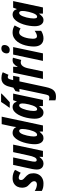

<svg xmlns="http://www.w3.org/2000/svg" viewBox="1219 -2034 1051 3537"><g transform="rotate(-90 1744.5 -265.5)"><path d="M133 10Q84 10 53 2Q22 -6 -4 -21V-151Q23 -132 56 -121.5Q89 -111 115 -111Q140 -111 157.5 -123.5Q175 -136 175 -161Q175 -178 165.5 -196.5Q156 -215 123 -244Q81 -280 68 -313Q55 -346 55 -383Q55 -432 74.5 -471.5Q94 -511 133.5 -535Q173 -559 231 -559Q276 -559 316.5 -546.5Q357 -534 384 -514L330 -409Q307 -428 281 -437Q255 -446 239 -446Q197 -446 197 -404Q197 -386 205 -371.5Q213 -357 246 -329Q283 -297 302 -265Q321 -233 321 -175Q321 -124 299 -82Q277 -40 234.5 -15Q192 10 133 10Z M503 10Q448 10 419 -22.5Q390 -55 390 -113Q390 -131 392.5 -152.5Q395 -174 399 -196L475 -549H613L546 -233Q535 -184 535 -153Q535 -115 565 -115Q596 -115 616 -156.5Q636 -198 649 -264L711 -549H849L733 0H622L625 -65H622Q598 -31 568.5 -10.5Q539 10 503 10Z M967 10Q915 10 885.5 -33Q856 -76 856 -152Q856 -193 864 -246.5Q872 -300 888.5 -354.5Q905 -409 930.5 -455.5Q956 -502 989.5 -530.5Q1023 -559 1066 -559Q1100 -559 1128 -543.5Q1156 -528 1170 -493H1173Q1177 -521 1180.5 -544.5Q1184 -568 1188 -583L1226 -760H1364L1202 0H1090L1089 -61H1085Q1056 -27 1031 -8.5Q1006 10 967 10ZM1028 -107Q1050 -107 1067 -127Q1084 -147 1097 -179.5Q1110 -212 1119 -248.5Q1128 -285 1132.5 -319.5Q1137 -354 1137 -378Q1137 -438 1101 -438Q1081 -438 1064.5 -417Q1048 -396 1036 -363Q1024 -330 1015.5 -293Q1007 -256 1003 -223.5Q999 -191 999 -171Q999 -107 1028 -107Z M1438 10Q1386 10 1356 -33Q1326 -76 1326 -152Q1326 -195 1334 -249Q1342 -303 1359 -357Q1376 -411 1402 -457Q1428 -503 1463 -531Q1498 -559 1544 -559Q1576 -559 1601.5 -541Q1627 -523 1640 -482H1643L1668 -549H1789L1672 0H1559V-69H1555Q1529 -34 1502.5 -12Q1476 10 1438 10ZM1498 -107Q1523 -107 1540.5 -131.5Q1558 -156 1570 -191Q1582 -226 1590 -259Q1601 -305 1604 -331.5Q1607 -358 1607 -378Q1607 -438 1571 -438Q1552 -438 1536.5 -419Q1521 -400 1508.5 -369Q1496 -338 1487 -302Q1478 -266 1473.5 -231.5Q1469 -197 1469 -172Q1469 -107 1498 -107ZM1531 -621Q1560 -659 1586 -696.5Q1612 -734 1635 -771H1790L1789 -763Q1778 -751 1756.5 -729.5Q1735 -708 1710 -684.5Q1685 -661 1663 -641Q1641 -621 1630 -611H1529Z M1734 240Q1717 240 1700 238.5Q1683 237 1665 230V109Q1674 113 1689 115.5Q1704 118 1714 118Q1747 118 1757.5 95Q1768 72 1775 38L1875 -433H1820L1835 -506L1898 -545L1908 -586Q1914 -616 1924.5 -647.5Q1935 -679 1953 -705.5Q1971 -732 2000.5 -748.5Q2030 -765 2074 -765Q2101 -765 2128 -759.5Q2155 -754 2182 -740L2135 -635Q2112 -648 2093 -648Q2072 -648 2062 -631Q2052 -614 2047 -589L2037 -549H2116L2093 -433H2014L1910 50Q1898 109 1878.5 151.5Q1859 194 1824.5 217Q1790 240 1734 240Z M2059 0 2175 -549H2284L2279 -467H2283Q2309 -515 2337.5 -537Q2366 -559 2408 -559Q2417 -559 2427 -557.5Q2437 -556 2450 -552L2408 -400Q2386 -409 2362 -409Q2333 -409 2311.5 -390Q2290 -371 2276.5 -341.5Q2263 -312 2256 -279L2197 0Z M2594 -612Q2529 -612 2529 -667Q2529 -690 2538.5 -712.5Q2548 -735 2568 -750.5Q2588 -766 2619 -766Q2684 -766 2684 -711Q2684 -669 2659 -640.5Q2634 -612 2594 -612ZM2391 0 2508 -549H2646L2530 0Z M2807 10Q2734 10 2695 -36.5Q2656 -83 2656 -165Q2656 -214 2665 -268.5Q2674 -323 2693 -374.5Q2712 -426 2742.5 -467.5Q2773 -509 2816 -534Q2859 -559 2916 -559Q2988 -559 3044 -521L2987 -411Q2973 -423 2954 -430.5Q2935 -438 2918 -438Q2885 -438 2862.5 -410.5Q2840 -383 2826 -342Q2812 -301 2805.5 -258.5Q2799 -216 2799 -186Q2799 -110 2844 -110Q2887 -110 2946 -153V-34Q2921 -16 2883.5 -3Q2846 10 2807 10Z M3142 10Q3090 10 3060 -33Q3030 -76 3030 -152Q3030 -195 3038 -249Q3046 -303 3063 -357Q3080 -411 3106 -457Q3132 -503 3167 -531Q3202 -559 3248 -559Q3280 -559 3305.5 -541Q3331 -523 3344 -482H3347L3372 -549H3493L3376 0H3263V-69H3259Q3233 -34 3206.5 -12Q3180 10 3142 10ZM3202 -107Q3227 -107 3244.5 -131.5Q3262 -156 3274 -191Q3286 -226 3294 -259Q3305 -305 3308 -331.5Q3311 -358 3311 -378Q3311 -438 3275 -438Q3256 -438 3240.5 -419Q3225 -400 3212.5 -369Q3200 -338 3191 -302Q3182 -266 3177.5 -231.5Q3173 -197 3173 -172Q3173 -107 3202 -107Z"/></g></svg>

Font: Noto Sans ExtraCondensed ExtraBold
Style: Italic
Weight: 800
Width: 2
Italic angle: -12°
Designer: Monotype Design Team
Foundry: Monotype Imaging Inc.
Version: Version 2.013; ttfautohint (v1.8.4.7-5d5b)